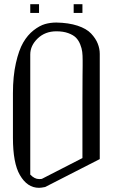

<svg xmlns="http://www.w3.org/2000/svg" viewBox="-20 -900 602 920"><path d="M375 -879.9V-837.9H333V-879.9ZM167 -879.9V-837.9H125V-879.9ZM250 -792Q308.6 -791 351.6 -776.9Q394.5 -762.7 416.5 -739.3Q438.5 -715.8 448.2 -691.4Q458 -667 458 -641.6V-137.7L196.3 -3.9Q176.8 0 167 0Q110.4 0 75.2 -61.5Q42 -118.2 42 -240.2V-453.1Q42 -535.2 56.2 -597.7Q70.3 -660.2 91.3 -696.3Q112.3 -732.4 141.1 -754.9Q169.9 -777.3 195.8 -784.7Q221.7 -792 250 -792ZM250 -750Q196.3 -750 160.6 -715.8Q125 -681.6 125 -638.7V-63.5Q145.5 -42 167 -42Q176.8 -42 180.7 -43L375 -142.6Q375 -303.7 375 -406.2Q375 -508.8 375.5 -537.6Q376 -566.4 376 -584Q376 -601.6 376 -612.3Q376 -634.8 374 -651.4Q372.1 -668 364.3 -687.5Q356.4 -707 343.8 -719.7Q331.1 -732.4 307.1 -741.2Q283.2 -750 250 -750Z"/></svg>

Font: wanta
Style: Medium
Weight: 500
Version: Version 0.91